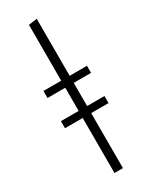

<svg xmlns="http://www.w3.org/2000/svg" viewBox="-195 -783 649 825"><g transform="rotate(-30 129.0 -370.5)"><path d="M237 -423H151V-308H237V-273H151V0H109V-273H21V-308H109V-423H21V-458H109V-735L151 -741V-458H237Z"/></g></svg>

Font: Fira Sans Extra Condensed ExtraLight
Style: Regular
Weight: 275
Width: 1
Designer: Carrois Corporate & Edenspiekermann AG
Foundry: Carrois Corporate GbR & Edenspiekermann AG
Version: Version 4.203